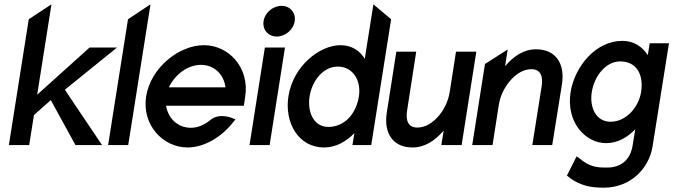

<svg xmlns="http://www.w3.org/2000/svg" viewBox="-20 -671 3114 888"><path d="M21 0H115L137 -139L215 -208L329 0H452L280 -256L521 -451H394L152 -233L218 -651L113 -582Z M480 0H573L676 -651L572 -582Z M656 -226C635 -95 732 11 848 11C924 11 1006 -37 1061 -109L1069 -119L1059 -123C1058 -123 998 -152 954 -117C927 -94 895 -80 863 -80C803 -80 758 -122 748 -182H1108L1114 -224C1135 -356 1040 -462 923 -462C807 -462 677 -357 656 -226ZM761 -267C790 -327 848 -371 909 -371C970 -371 1015 -328 1023 -267Z M1199 -573C1193 -533 1221 -502 1260 -502C1299 -502 1337 -533 1343 -573C1349 -613 1321 -644 1282 -644C1243 -644 1205 -613 1199 -573ZM1134 0H1227L1298 -451H1205Z M1314 -226C1295 -108 1357 11 1479 11C1535 11 1581 -17 1619 -55L1610 0H1697L1789 -582L1707 -651L1667 -399C1645 -435 1609 -462 1554 -462C1460 -462 1336 -367 1314 -226ZM1412 -226C1423 -295 1473 -363 1542 -363C1615 -363 1651 -295 1640 -226C1627 -143 1573 -84 1498 -84C1433 -84 1400 -150 1412 -226Z M1769 -151C1754 -56 1796 11 1888 11C1947 11 1994 -23 2032 -67L2021 0H2115L2183 -432H2089L2060 -246C2052 -195 2028 -155 2002 -127C1978 -102 1947 -81 1910 -81C1869 -81 1855 -112 1863 -161L1905 -432H1813Z M2164 0H2258L2287 -186C2295 -237 2320 -277 2346 -305C2370 -330 2401 -351 2438 -351C2479 -351 2493 -320 2485 -271L2442 0H2534L2579 -281C2594 -376 2551 -443 2459 -443C2400 -443 2354 -409 2316 -365L2328 -442L2223 -375Z M2619 -245C2597 -104 2689 -9 2783 -9C2837 -9 2882 -36 2918 -73L2906 1C2896 67 2853 104 2788 104C2743 104 2708 103 2657 59L2647 52L2602 141C2662 192 2721 197 2773 197C2898 197 2982 106 2998 7L3074 -471H2985L2976 -416C2952 -453 2914 -482 2858 -482C2735 -482 2638 -363 2619 -245ZM2717 -245C2729 -321 2783 -387 2848 -387C2923 -387 2958 -328 2945 -245C2934 -176 2877 -108 2804 -108C2735 -108 2706 -176 2717 -245Z"/></svg>

Font: Charger Sport
Style: BdNrwObl
Weight: 700
Designer: Jasper
Foundry: Cannot Into Space Fonts
Version: Version 1.1